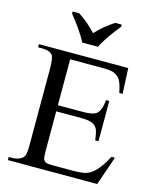

<svg xmlns="http://www.w3.org/2000/svg" viewBox="-134 -1023 911 1115"><g transform="rotate(15 321.5 -465.5)"><path d="M220 -659V-383H373Q433 -383 453 -401Q479 -425 482 -484H502V-242H482Q476 -292 468 -307Q459 -326 438 -336Q417 -346 373 -346H220V-116Q220 -69 224.5 -59Q229 -49 238.5 -43.5Q248 -38 278 -38H396Q455 -38 481.5 -46Q508 -54 533 -79Q565 -110 598 -174H619L559 0H22V-19H46Q70 -19 92 -30Q109 -39 115 -55Q121 -71 121 -123V-576Q121 -642 108 -658Q90 -678 46 -678H22V-697H559L566 -544H546Q535 -599 522 -619.5Q509 -640 483 -651Q463 -659 412 -659ZM162 -931H201Q215 -922 229.5 -911.5Q244 -901 258 -889Q272 -877 285 -864.5Q298 -852 309 -840Q320 -852 333 -864.5Q346 -877 360.5 -889Q375 -901 389.5 -911.5Q404 -922 418 -931H457V-918Q445 -904 431 -885.5Q417 -867 403 -847Q389 -827 377 -807.5Q365 -788 357 -771H262Q254 -788 242 -807.5Q230 -827 216 -847Q202 -867 188 -885.5Q174 -904 162 -918Z"/></g></svg>

Font: MM Taunggyi
Style: Regular
Weight: 400
Designer: Khon Soe Zaw Thu
Version: Version 1.00 July 18, 2016, initial release